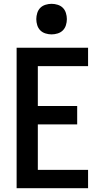

<svg xmlns="http://www.w3.org/2000/svg" viewBox="-20 -985 540 1005"><path d="M67 0V-735H441V-639H178V-430H384V-334H178V-96H441V0ZM250 -805Q234 -805 218 -810Q202 -815 191 -826Q180 -837 175 -853Q170 -869 170 -885Q170 -901 175 -917Q180 -933 191 -944Q202 -955 218 -960Q234 -965 250 -965Q266 -965 282 -960Q298 -955 309 -944Q320 -933 325 -917Q330 -901 330 -885Q330 -869 325 -853Q320 -837 309 -826Q298 -815 282 -810Q266 -805 250 -805Z"/></svg>

Font: Iosevka Curly
Style: Bold
Weight: 700
Monospace: yes
Designer: Belleve Invis
Foundry: Belleve Invis
Version: Version 22.1.2; ttfautohint (v1.8.4)